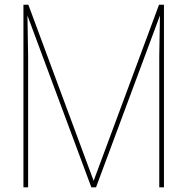

<svg xmlns="http://www.w3.org/2000/svg" viewBox="-20 -800 800 820"><path d="M379.9 -27.8 659.2 -779.8H680.2V0H660.2V-561L663.1 -733.9L390.1 0H370.1L97.2 -733.9L100.1 -561V0H80.1V-779.8H101.1Z"/></svg>

Font: Cooper Hewitt
Style: Thin
Weight: 701
Designer: Village Type and Design LLC
Foundry: Cooper Hewitt Smithsonian Design Museum
Version: 1.000